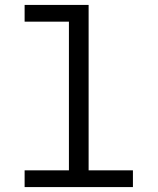

<svg xmlns="http://www.w3.org/2000/svg" viewBox="-20 -760 640 780"><path d="M80 0H520V-68H340V-740H80V-672H260V-68H80Z"/></svg>

Font: IBM Mono
Style: Regular
Weight: 400
Monospace: yes
Designer: Mike Abbink, Paul van der Laan, Pieter van Rosmalen
Foundry: Bold Monday
Version: Version 2.3